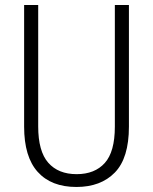

<svg xmlns="http://www.w3.org/2000/svg" viewBox="-20 -734 609 764"><path d="M493 -230Q493 -105 437 -47.5Q381 10 284 10Q184 10 130 -50Q76 -110 76 -230V-714H132V-231Q132 -132 172 -86.5Q212 -41 285 -41Q357 -41 397 -85.5Q437 -130 437 -230V-714H493Z"/></svg>

Font: Noto Sans Lao UI Cond Light
Style: Regular
Weight: 300
Width: 3
Designer: Monotype Design Team
Foundry: Monotype Imaging Inc.
Version: Version 2.000; ttfautohint (v1.8.4.7-5d5b)